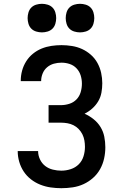

<svg xmlns="http://www.w3.org/2000/svg" viewBox="-20 -980 640 1008"><path d="M302 8Q274 8 246 4Q218 0 191.5 -10.5Q165 -21 142.5 -38.5Q120 -56 104.5 -79.5Q89 -103 81 -130.5Q73 -158 73 -186Q73 -186 73 -186.5Q73 -187 73 -187H180Q180 -164 190 -143Q200 -122 217.5 -108.5Q235 -95 257.5 -89.5Q280 -84 302 -84Q327 -84 351.5 -92Q376 -100 393.5 -117.5Q411 -135 418.5 -159.5Q426 -184 426 -209Q426 -226 423 -243Q420 -260 412.5 -275Q405 -290 393 -302.5Q381 -315 366 -322.5Q351 -330 334 -333Q317 -336 300 -336H235V-428H300Q322 -428 344 -435Q366 -442 381.5 -458Q397 -474 403.5 -496Q410 -518 410 -541Q410 -563 403.5 -584Q397 -605 382 -621Q367 -637 346 -644Q325 -651 303 -651Q282 -651 262.5 -645.5Q243 -640 227.5 -627Q212 -614 204 -594.5Q196 -575 196 -555Q196 -555 196 -554.5Q196 -554 196 -554H89Q89 -555 89 -555.5Q89 -556 89 -557Q89 -583 96 -609Q103 -635 117.5 -658Q132 -681 153 -698Q174 -715 198.5 -725Q223 -735 249.5 -739Q276 -743 303 -743Q330 -743 358 -738.5Q386 -734 411 -722.5Q436 -711 457 -692.5Q478 -674 491.5 -649.5Q505 -625 511 -597.5Q517 -570 517 -543Q517 -518 512.5 -493.5Q508 -469 495.5 -448Q483 -427 464.5 -410.5Q446 -394 424 -383Q449 -372 471 -354.5Q493 -337 507.5 -313.5Q522 -290 527.5 -262.5Q533 -235 533 -207Q533 -177 526.5 -147.5Q520 -118 505.5 -92Q491 -66 468.5 -46Q446 -26 419 -13.5Q392 -1 362 3.5Q332 8 302 8ZM400 -810Q385 -810 370 -814.5Q355 -819 344.5 -829.5Q334 -840 329.5 -855Q325 -870 325 -885Q325 -900 329.5 -915Q334 -930 344.5 -940.5Q355 -951 370 -955.5Q385 -960 400 -960Q415 -960 430 -955.5Q445 -951 455.5 -940.5Q466 -930 470.5 -915Q475 -900 475 -885Q475 -870 470.5 -855Q466 -840 455.5 -829.5Q445 -819 430 -814.5Q415 -810 400 -810ZM200 -810Q185 -810 170 -814.5Q155 -819 144.5 -829.5Q134 -840 129.5 -855Q125 -870 125 -885Q125 -900 129.5 -915Q134 -930 144.5 -940.5Q155 -951 170 -955.5Q185 -960 200 -960Q215 -960 230 -955.5Q245 -951 255.5 -940.5Q266 -930 270.5 -915Q275 -900 275 -885Q275 -870 270.5 -855Q266 -840 255.5 -829.5Q245 -819 230 -814.5Q215 -810 200 -810Z"/></svg>

Font: Iosevka Curly SmBdEx
Style: Regular
Weight: 600
Width: 7
Monospace: yes
Designer: Belleve Invis
Foundry: Belleve Invis
Version: Version 11.1.0; ttfautohint (v1.8.3)